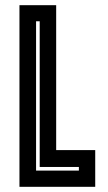

<svg xmlns="http://www.w3.org/2000/svg" viewBox="-20 -720 417 740"><path d="M55 0V-700H196.5V-141.5H347V0ZM119 -62.5H284V-76.5H133V-638H119Z"/></svg>

Font: Tourney Condensed Regular
Style: Bold
Weight: 700
Width: 3
Designer: Tyler Finck
Foundry: Etcetera Type Co
Version: Version 1.010; ttfautohint (v1.8.3)